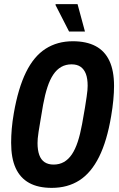

<svg xmlns="http://www.w3.org/2000/svg" viewBox="-20 -899 579 931"><path d="M231 12Q165 12 121.5 -12Q78 -36 56 -84Q34 -132 34 -207Q34 -239 37 -274.5Q40 -310 47 -350Q68 -471 106 -548.5Q144 -626 201 -662.5Q258 -699 333 -699Q399 -699 443.5 -675.5Q488 -652 510.5 -604Q533 -556 533 -482Q533 -451 529.5 -414Q526 -377 519 -336Q499 -216 460.5 -138.5Q422 -61 365 -24.5Q308 12 231 12ZM240 -101Q268 -101 290 -113.5Q312 -126 328.5 -150.5Q345 -175 357 -211.5Q369 -248 378 -297Q387 -345 392 -377Q397 -409 400 -429Q403 -449 404 -461.5Q405 -474 405 -483Q405 -518 396.5 -540.5Q388 -563 371 -575Q354 -587 327 -587Q299 -587 277 -574.5Q255 -562 238.5 -537.5Q222 -513 210 -476.5Q198 -440 189 -391Q181 -343 175.5 -311Q170 -279 167 -259.5Q164 -240 163 -227.5Q162 -215 162 -205Q162 -171 170.5 -147.5Q179 -124 196.5 -112.5Q214 -101 240 -101ZM315 -746 249 -875 250 -879H356L392 -746Z"/></svg>

Font: Archivo ExtraCondensed
Style: Bold Italic
Weight: 700
Width: 2
Italic angle: -10°
Designer: Hector Gatti
Foundry: Omnibus-Type
Version: Version 2.001